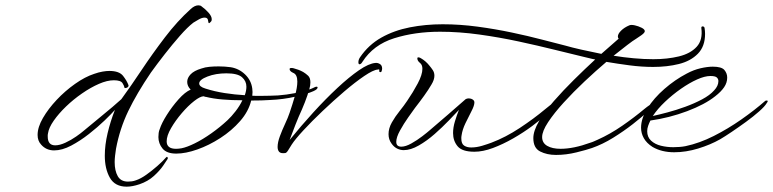

<svg xmlns="http://www.w3.org/2000/svg" viewBox="-20 -558 2899 720"><path d="M455 142Q411 142 392 108.5Q373 75 373 26Q373 -14 383.5 -58.5Q394 -103 411 -146Q398 -131 372 -106Q346 -81 313.5 -55.5Q281 -30 247 -12Q213 6 183 6Q153 6 134 -16Q121 -30 121 -52Q121 -81 141 -115.5Q161 -150 192.5 -183.5Q224 -217 261.5 -243.5Q299 -270 333 -281Q350 -287 364.5 -289.5Q379 -292 390 -292Q427 -292 441.5 -273.5Q456 -255 462 -238V-237Q462 -231 454 -228.5Q446 -226 446 -232Q446 -235 439.5 -246Q433 -257 407 -257Q382 -257 351 -243.5Q320 -230 287.5 -207.5Q255 -185 227.5 -158.5Q200 -132 181.5 -105.5Q163 -79 160 -58Q159 -55 159 -52Q159 -49 159 -46Q159 -13 187 -13Q204 -13 225.5 -23Q247 -33 265.5 -46Q284 -59 292 -66Q324 -93 364 -125.5Q404 -158 435 -186Q470 -234 511 -295.5Q552 -357 598.5 -418Q645 -479 695 -524Q710 -538 724 -538Q732 -538 736 -534Q750 -524 762 -510.5Q774 -497 774 -486Q774 -480 772 -478Q766 -471 764 -471Q762 -471 761.5 -474.5Q761 -478 760 -482Q759 -492 747 -492Q737 -492 723.5 -484Q710 -476 705 -473Q683 -456 654.5 -423.5Q626 -391 597.5 -354.5Q569 -318 546 -286Q493 -208 461 -141.5Q429 -75 415 0Q413 13 411.5 26Q410 39 410 50Q410 82 421.5 102.5Q433 123 460 123Q467 123 474.5 122Q482 121 490 118Q508 112 529 97Q550 82 570 64.5Q590 47 603 32Q605 30 606 30Q608 30 609 33.5Q610 37 608 39Q605 44 592 63Q579 82 557 102Q535 122 503 133Q476 142 455 142Z M641 18Q605 18 589.5 -1Q574 -20 574 -44Q574 -52 575 -59.5Q576 -67 579 -74Q586 -96 605.5 -127Q625 -158 649.5 -185.5Q674 -213 695 -222Q682 -235 682 -251Q682 -266 695 -279.5Q708 -293 735 -301Q749 -306 765.5 -307.5Q782 -309 800 -309Q823 -309 845 -306Q876 -301 899 -279Q922 -257 926 -226Q928 -213 926 -199Q943 -198 960 -198.5Q977 -199 992 -199Q1022 -199 1054.5 -203.5Q1087 -208 1114.5 -215Q1142 -222 1156 -229Q1163 -233 1167 -233Q1171 -233 1171 -230Q1171 -223 1155 -216Q1133 -206 1087.5 -195.5Q1042 -185 992 -183Q979 -182 961 -181.5Q943 -181 922 -181Q912 -140 880.5 -104Q849 -68 806.5 -40.5Q764 -13 720 2.5Q676 18 641 18ZM898 -201Q904 -218 904 -233Q904 -254 887.5 -268.5Q871 -283 829 -283Q789 -283 758 -271Q727 -259 727 -245Q727 -233 750 -226Q784 -215 822.5 -209Q861 -203 898 -201ZM640 0Q645 0 650 -0.5Q655 -1 661 -2Q681 -6 710.5 -20.5Q740 -35 772.5 -58Q805 -81 833 -107Q848 -121 863.5 -141Q879 -161 889 -182Q849 -182 814 -185Q779 -188 751 -195Q750 -194 747 -196Q745 -196 744 -197Q731 -197 708 -179Q685 -161 661.5 -133.5Q638 -106 621.5 -77.5Q605 -49 605 -28Q605 0 640 0Z M1049 16Q1033 18 1027 11.5Q1021 5 1021 -7Q1021 -24 1029.5 -47Q1038 -70 1049 -93.5Q1060 -117 1066 -135Q1077 -167 1086 -198.5Q1095 -230 1095 -252Q1095 -279 1079 -285Q1066 -291 1066 -299Q1066 -303 1072 -303Q1074 -303 1076 -303Q1078 -303 1081 -302Q1089 -300 1098.5 -296.5Q1108 -293 1117 -288Q1127 -282 1135.5 -274Q1144 -266 1144 -249Q1144 -237 1140 -224Q1134 -202 1123.5 -175Q1113 -148 1100 -120Q1096 -110 1088 -90.5Q1080 -71 1066 -33Q1109 -86 1155 -136.5Q1201 -187 1245 -228Q1289 -269 1326 -294.5Q1363 -320 1388 -322Q1396 -323 1404.5 -318Q1413 -313 1413 -301Q1413 -299 1412.5 -296.5Q1412 -294 1411 -291Q1410 -287 1406.5 -287.5Q1403 -288 1402 -290Q1402 -292 1402.5 -295.5Q1403 -299 1396 -297Q1380 -296 1346 -273Q1312 -250 1271 -215Q1230 -180 1189.5 -141.5Q1149 -103 1118 -69.5Q1087 -36 1074 -16Q1066 -3 1060 6.5Q1054 16 1049 16Z M1759 11Q1713 11 1696 -9.5Q1679 -30 1679 -59Q1679 -80 1686 -103Q1693 -126 1701 -146Q1687 -131 1663 -106Q1639 -81 1610 -55.5Q1581 -30 1550.5 -12.5Q1520 5 1494 5Q1481 5 1469 -1Q1457 -7 1448 -20Q1437 -35 1437 -55Q1437 -77 1449.5 -99Q1462 -121 1478.5 -141.5Q1495 -162 1507 -180Q1529 -212 1546.5 -245Q1564 -278 1564 -300Q1564 -315 1555 -322Q1545 -330 1545 -339Q1545 -343 1549 -343Q1554 -343 1561 -338Q1568 -334 1576 -327Q1584 -320 1591 -311Q1597 -304 1603 -295Q1609 -286 1609 -274Q1609 -259 1598 -241Q1587 -222 1570.5 -199Q1554 -176 1536 -153Q1528 -142 1511 -118Q1494 -94 1480 -68.5Q1466 -43 1466 -26Q1466 -8 1485 -8Q1501 -8 1522.5 -20Q1544 -32 1563.5 -47Q1583 -62 1592 -70Q1624 -97 1659 -127.5Q1694 -158 1726 -186Q1731 -189 1737 -189Q1749 -189 1756 -182Q1759 -179 1759 -174Q1759 -162 1748 -141Q1737 -120 1725.5 -96Q1714 -72 1711 -51Q1710 -47 1710 -44Q1710 -41 1710 -38Q1710 -19 1720.5 -12Q1731 -5 1747 -5Q1767 -5 1788.5 -11.5Q1810 -18 1823 -23Q1876 -43 1929 -78Q1982 -113 2025 -149Q2036 -158 2045.5 -165.5Q2055 -173 2065 -183Q2072 -190 2074 -190Q2075 -190 2075 -188Q2075 -186 2072.5 -181Q2070 -176 2068 -172Q2059 -157 2034.5 -134Q2010 -111 1976.5 -86Q1943 -61 1904.5 -39Q1866 -17 1828.5 -3Q1791 11 1759 11Z M2065 23Q2031 23 2005.5 10Q1980 -3 1980 -40Q1980 -67 2001 -103Q2022 -139 2057 -179Q2092 -219 2132.5 -259Q2173 -299 2212 -335Q2200 -337 2189 -340Q2178 -343 2168 -345Q2122 -356 2059.5 -371.5Q1997 -387 1925 -402.5Q1853 -418 1777.5 -428.5Q1702 -439 1630 -439Q1536 -439 1458 -414.5Q1380 -390 1339 -326Q1334 -317 1328 -317Q1324 -317 1324 -325Q1324 -334 1330 -343Q1362 -390 1410 -417Q1458 -444 1517 -455.5Q1576 -467 1640 -467Q1705 -467 1771.5 -458Q1838 -449 1899.5 -436Q1961 -423 2012.5 -409.5Q2064 -396 2100 -387Q2124 -380 2159.5 -372Q2195 -364 2235 -356L2300 -413Q2297 -416 2297 -421Q2297 -431 2309 -443Q2321 -455 2340 -463Q2347 -466 2360.5 -463Q2374 -460 2386 -454Q2398 -448 2398 -441Q2398 -435 2384.5 -425.5Q2371 -416 2366 -413Q2354 -406 2332 -389Q2310 -372 2281 -349Q2318 -343 2356.5 -339.5Q2395 -336 2430 -336Q2483 -336 2526 -346.5Q2569 -357 2592.5 -382.5Q2616 -408 2610 -453V-454Q2610 -459 2615 -459Q2620 -459 2622 -454Q2623 -448 2623.5 -442Q2624 -436 2624 -431Q2624 -384 2597 -356.5Q2570 -329 2526 -318Q2482 -307 2429 -307Q2386 -307 2340.5 -313Q2295 -319 2254 -326Q2214 -292 2172 -252.5Q2130 -213 2094 -173.5Q2058 -134 2035.5 -100Q2013 -66 2013 -44Q2013 -22 2032 -11Q2051 0 2082 0Q2131 0 2194 -23Q2201 -25 2207.5 -28Q2214 -31 2221 -34Q2268 -55 2313.5 -86.5Q2359 -118 2396 -149Q2407 -158 2416 -164Q2425 -170 2435 -180Q2437 -181 2439 -181Q2442 -181 2442 -178Q2442 -175 2439 -170Q2433 -162 2410 -140.5Q2387 -119 2353 -92.5Q2319 -66 2279.5 -41.5Q2240 -17 2200 -3Q2180 4 2141.5 13.5Q2103 23 2065 23Z M2508 13Q2485 13 2464.5 8Q2444 3 2427 -7Q2405 -21 2394.5 -39.5Q2384 -58 2384 -79Q2384 -114 2408 -152Q2432 -190 2471.5 -224.5Q2511 -259 2555 -282Q2581 -296 2607 -302Q2633 -308 2653 -308Q2686 -308 2696.5 -295.5Q2707 -283 2707 -267Q2707 -248 2695.5 -231Q2684 -214 2662 -197Q2623 -166 2556.5 -141Q2490 -116 2419 -106Q2414 -96 2410.5 -86Q2407 -76 2407 -66Q2407 -44 2421.5 -30.5Q2436 -17 2458.5 -11.5Q2481 -6 2505 -6Q2517 -6 2529 -7Q2541 -8 2551 -10Q2603 -21 2656.5 -48Q2710 -75 2760 -110Q2810 -145 2850 -180Q2852 -181 2855 -181Q2859 -181 2859 -179Q2859 -176 2855 -171Q2848 -159 2826.5 -140Q2805 -121 2777.5 -101Q2750 -81 2724 -63.5Q2698 -46 2681 -36Q2644 -15 2598 -1Q2552 13 2508 13ZM2428 -123Q2451 -128 2483 -136.5Q2515 -145 2549.5 -157.5Q2584 -170 2613 -185.5Q2642 -201 2658 -219Q2674 -236 2674 -254Q2674 -262 2668 -267.5Q2662 -273 2644 -273Q2623 -273 2594 -260Q2565 -247 2533.5 -225Q2502 -203 2474 -176.5Q2446 -150 2428 -123Z"/></svg>

Font: WindSong
Style: Regular
Weight: 400
Designer: Robert E. Leuschke
Foundry: Robert E. Leuschke
Version: Version 1.010; ttfautohint (v1.8.3)